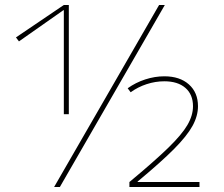

<svg xmlns="http://www.w3.org/2000/svg" viewBox="-20 -750 897 770"><path d="M618 -730H641L220 0H197ZM236 -730H256V-292H236V-709H234L56 -584L44 -600ZM639 -444Q701 -444 737.5 -411.5Q774 -379 774 -324Q774 -285 752 -245Q730 -205 678.5 -153Q627 -101 532 -22V-20H780V0H499V-20Q600 -104 654.5 -157Q709 -210 731.5 -248.5Q754 -287 754 -324Q754 -371 723.5 -397.5Q693 -424 639 -424Q603 -424 568 -412.5Q533 -401 504 -380L492 -396Q524 -419 562.5 -431.5Q601 -444 639 -444Z"/></svg>

Font: Enso Thin
Style: Regular
Weight: 100
Designer: Coji Morishita
Foundry: UNDERFOREST DESIGN
Version: Version 1.000